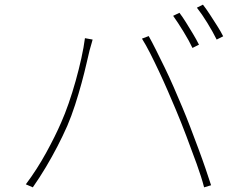

<svg xmlns="http://www.w3.org/2000/svg" viewBox="-20 -816 1040 825"><path d="M751 -761Q764 -744 779 -720Q794 -696 809 -671Q824 -646 835 -624L807 -610Q793 -640 768.5 -680Q744 -720 724 -748ZM852 -796Q866 -778 882 -753.5Q898 -729 913.5 -704.5Q929 -680 939 -660L911 -646Q894 -680 871 -717.5Q848 -755 826 -783ZM243 -290Q259 -326 275 -372Q291 -418 305 -468Q319 -518 329.5 -565.5Q340 -613 345 -652L378 -646Q376 -638 374 -631.5Q372 -625 370 -617.5Q368 -610 365 -600Q360 -580 351.5 -542.5Q343 -505 330.5 -459Q318 -413 302.5 -365Q287 -317 269 -275Q250 -232 227 -187.5Q204 -143 177.5 -98.5Q151 -54 121 -11L91 -24Q139 -88 178.5 -160Q218 -232 243 -290ZM735 -346Q719 -384 701 -425.5Q683 -467 663.5 -508.5Q644 -550 625.5 -586.5Q607 -623 590 -650L619 -661Q633 -636 650.5 -601Q668 -566 687.5 -526Q707 -486 726 -442.5Q745 -399 763 -356Q780 -316 797.5 -270Q815 -224 832 -178.5Q849 -133 863 -92Q877 -51 887 -20L857 -11Q846 -54 825 -112Q804 -170 780.5 -232Q757 -294 735 -346Z"/></svg>

Font: Noto Sans JP
Style: Regular
Weight: 100
Designer: Ryoko NISHIZUKA 西塚涼子 (kana, bopomofo & ideographs); Paul D. Hunt (Latin, Greek & Cyrillic); Sandoll Communications 산돌커뮤니
Foundry: Adobe
Version: Version 2.004;hotconv 1.0.118;makeotfexe 2.5.65603